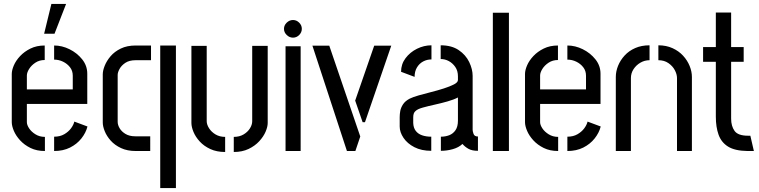

<svg xmlns="http://www.w3.org/2000/svg" viewBox="-20 -770 3868 979"><path d="M205 -598 242 -750H317L258 -598ZM209 0Q167 0 135.5 -15.5Q104 -31 82.5 -54.5Q61 -78 50.5 -103Q40 -128 40 -147V-393Q40 -412 50.5 -436.5Q61 -461 82.5 -484Q104 -507 135.5 -522.5Q167 -538 208 -538V-464Q181 -464 160.5 -450.5Q140 -437 128.5 -418.5Q117 -400 117 -385V-314H351V-384Q351 -409 337 -427Q323 -445 301.5 -455.5Q280 -466 256 -466V-538Q296 -538 334.5 -519Q373 -500 399 -467.5Q425 -435 425 -394V-240H117V-147Q117 -133 128.5 -115.5Q140 -98 161 -85Q182 -72 209 -72ZM256 0V-73Q286 -73 307.5 -85.5Q329 -98 342 -115.5Q355 -133 359 -150L426 -125Q418 -93 395 -64Q372 -35 337 -17.5Q302 0 256 0Z M672 0Q629 0 597 -15Q565 -30 544.5 -53Q524 -76 514 -101Q504 -126 504 -145V-391Q504 -410 514 -435Q524 -460 544 -483.5Q564 -507 596 -522.5Q628 -538 672 -538H750V-463H672Q639 -463 619 -449.5Q599 -436 589.5 -418.5Q580 -401 580 -388V-149Q580 -133 590 -116Q600 -99 620 -87Q640 -75 670 -75H746V0ZM797 189V-538H877V189Z M1172 5V-72Q1201 -72 1222 -84.5Q1243 -97 1254.5 -115.5Q1266 -134 1266 -152V-536H1345V-143Q1345 -124 1334.5 -99Q1324 -74 1302 -50Q1280 -26 1247.5 -10.5Q1215 5 1172 5ZM1128 5Q1085 5 1052.5 -10Q1020 -25 998.5 -48.5Q977 -72 966.5 -97.5Q956 -123 956 -143V-536H1034V-152Q1034 -135 1046 -116Q1058 -97 1079 -84.5Q1100 -72 1128 -72Z M1436 0V-534H1513V0ZM1474 -578Q1456 -578 1442 -591.5Q1428 -605 1428 -623Q1428 -641 1442 -654.5Q1456 -668 1474 -668Q1492 -668 1505.5 -654.5Q1519 -641 1519 -623Q1519 -605 1505.5 -591.5Q1492 -578 1474 -578Z M1749 0 1573 -537H1659L1817 -74L1792 0ZM1829 -147 1791 -257 1888 -537H1975L1841 -147Z M2179 -1Q2129 -1 2093 -19.5Q2057 -38 2037.5 -67Q2018 -96 2018 -125V-173Q2018 -188 2021 -204.5Q2024 -221 2035 -238Q2046 -255 2069 -267Q2085 -275 2114.5 -283.5Q2144 -292 2178 -300.5Q2212 -309 2243 -319Q2274 -329 2294.5 -339.5Q2315 -350 2315 -362V-381Q2315 -409 2301.5 -428.5Q2288 -448 2268.5 -458.5Q2249 -469 2227 -469V-539Q2283 -539 2319 -514.5Q2355 -490 2372.5 -453.5Q2390 -417 2390 -383V-107Q2390 -101 2394.5 -87.5Q2399 -74 2417 -74V-1Q2387 -1 2369 -11Q2351 -21 2338 -36Q2319 -18 2289 -9.5Q2259 -1 2228 -1V-73Q2251 -73 2270.5 -80.5Q2290 -88 2302.5 -106Q2315 -124 2315 -155V-273Q2294 -262 2262.5 -253Q2231 -244 2197 -236.5Q2163 -229 2136 -221.5Q2109 -214 2099 -204Q2087 -195 2087 -172V-143Q2088 -118 2100 -102.5Q2112 -87 2132.5 -80Q2153 -73 2179 -73ZM2094 -378 2025 -404Q2025 -443 2048 -473.5Q2071 -504 2106.5 -521.5Q2142 -539 2180 -539V-467Q2157 -467 2137.5 -456.5Q2118 -446 2106 -426Q2094 -406 2094 -378Z M2493 0V-705H2575V0Z M2826 0Q2784 0 2752.5 -15.5Q2721 -31 2699.5 -54.5Q2678 -78 2667.5 -103Q2657 -128 2657 -147V-393Q2657 -412 2667.5 -436.5Q2678 -461 2699.5 -484Q2721 -507 2752.5 -522.5Q2784 -538 2825 -538V-464Q2798 -464 2777.5 -450.5Q2757 -437 2745.5 -418.5Q2734 -400 2734 -385V-314H2968V-384Q2968 -409 2954 -427Q2940 -445 2918.5 -455.5Q2897 -466 2873 -466V-538Q2913 -538 2951.5 -519Q2990 -500 3016 -467.5Q3042 -435 3042 -394V-240H2734V-147Q2734 -133 2745.5 -115.5Q2757 -98 2778 -85Q2799 -72 2826 -72ZM2873 0V-73Q2903 -73 2924.5 -85.5Q2946 -98 2959 -115.5Q2972 -133 2976 -150L3043 -125Q3035 -93 3012 -64Q2989 -35 2954 -17.5Q2919 0 2873 0Z M3120 -378Q3120 -406 3131.5 -434.5Q3143 -463 3165 -487Q3187 -511 3219 -525Q3251 -539 3292 -539V-463Q3267 -463 3245.5 -450.5Q3224 -438 3210.5 -417.5Q3197 -397 3197 -372V0H3120ZM3432 -372Q3432 -391 3421 -412Q3410 -433 3388.5 -448Q3367 -463 3337 -463V-539Q3377 -539 3409 -524.5Q3441 -510 3463 -486Q3485 -462 3496.5 -433.5Q3508 -405 3508 -378V0H3432Z M3791 0Q3727 -1 3692.5 -22.5Q3658 -44 3644 -83Q3630 -122 3630 -175V-455H3565V-530H3630V-706H3708V-530H3772V-455H3708V-165Q3708 -127 3725.5 -102.5Q3743 -78 3794 -78H3806L3824 0Z"/></svg>

Font: Stick No Bills
Style: Regular
Weight: 400
Version: Version 2.000